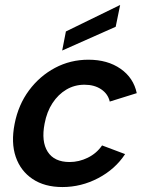

<svg xmlns="http://www.w3.org/2000/svg" viewBox="-20 -748 590 775"><path d="M232 7Q160 7 111.5 -25.5Q63 -58 43.5 -115Q24 -172 39 -248Q54 -325 97 -383Q140 -441 202 -474Q264 -507 337 -507Q414 -507 466.5 -470.5Q519 -434 532 -372L423 -338Q416 -369 388.5 -387.5Q361 -406 321 -406Q281 -406 248 -386.5Q215 -367 192 -332Q169 -297 160 -249Q146 -177 172.5 -135.5Q199 -94 261 -94Q299 -94 334.5 -111.5Q370 -129 392 -161L485 -126Q445 -65 376.5 -29Q308 7 232 7ZM465 -728 447 -640 231 -544 246 -621Z"/></svg>

Font: Albert Sans SemiBold
Style: Italic
Weight: 600
Italic angle: -11.25°
Designer: Andreas Rasmussen
Foundry: a.Foundry
Version: Version 1.025